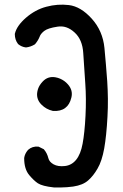

<svg xmlns="http://www.w3.org/2000/svg" viewBox="-20 -821 540 841"><path d="M215.8 0Q189.9 -2.9 173.1 -7.3Q156.2 -11.7 146 -18.1Q128.4 -29.8 107.9 -54.2Q85.9 -80.6 85.9 -127.9V-128.4V-128.9Q88.4 -147.5 102.1 -163.6L102.5 -164.1L103 -164.6Q121.6 -181.2 147.5 -178.7H149.4L150.9 -177.7L170.4 -168L172.4 -167L173.3 -165.5Q186.5 -149.9 191.9 -127.9Q195.8 -111.8 214.8 -101.1Q234.4 -90.3 264.6 -93.8Q293.9 -97.2 313.5 -121.1Q333.5 -146 341.8 -191.4Q344.2 -203.1 345.9 -216.6Q347.7 -230 349.4 -245.4Q351.1 -260.7 352.3 -277.8Q353.5 -294.9 354.5 -313.5Q358.4 -388.7 353.5 -456.1Q348.6 -523.9 344.7 -587.9Q341.3 -647.9 306.2 -679.2Q288.6 -695.3 270 -701.4Q251.5 -707.5 231.4 -704.1Q189.5 -697.8 173.8 -685.5Q171.9 -684.1 169.7 -682.1Q167.5 -680.2 165.8 -678.5Q164.1 -676.8 162.4 -674.8Q160.6 -672.9 159.4 -671.1Q158.2 -669.4 157.2 -667.7Q156.2 -666 155.3 -664.3Q154.3 -662.6 153.8 -660.6Q147 -643.6 134.3 -628.4L133.3 -627.4L132.3 -626.5Q114.7 -615.7 94.7 -613.3H93.8H92.8Q74.2 -615.7 60.1 -627.4L59.1 -627.9L58.6 -628.9Q44.9 -647 44.9 -671.9V-672.9L45.4 -674.3Q53.7 -708.5 94.2 -743.7Q113.8 -760.7 136.2 -772.9Q158.7 -785.2 183.1 -791.5Q231.9 -804.7 281.7 -798.8Q334 -792.5 382.3 -738.8Q430.2 -685.5 437.5 -610.8Q444.3 -539.1 449.7 -464.8Q452.1 -427.7 452.6 -388.7Q453.1 -349.6 450.7 -308.6Q446.3 -226.6 436.5 -170.9Q426.3 -114.7 407.2 -82.5Q388.7 -50.3 366.2 -30.8Q343.3 -10.3 300.8 -3.9Q287.1 -2 273.2 -1Q259.3 0 245.1 0.2Q231 0.5 216.3 0ZM210.9 -335.4Q182.6 -341.8 162.1 -362.3Q140.1 -383.8 142.6 -413.1Q143.6 -422.4 146.5 -431.2Q149.4 -439.9 154.5 -448Q159.7 -456.1 167 -463.9Q189.9 -488.3 223.1 -482.4Q233.9 -480.5 243.4 -476.3Q252.9 -472.2 261.5 -466.1Q270 -460 277.3 -451.7Q300.8 -425.3 292.5 -393.1Q285.2 -362.3 265.1 -347.7Q245.1 -333 212.4 -335H211.4Z"/></svg>

Font: NaikaiFont
Style: Bold
Weight: 700
Version: Version 1.89